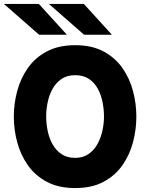

<svg xmlns="http://www.w3.org/2000/svg" viewBox="-22 -941 759 973"><path d="M359 12Q274.5 12 215 -19.8Q155.5 -51.5 118.8 -104.2Q82 -157 65 -221Q48 -285 48 -350Q48 -415 65 -479Q82 -543 118.8 -595.8Q155.5 -648.5 215 -680.2Q274.5 -712 359 -712Q444 -712 503 -680.2Q562 -648.5 598.8 -595.8Q635.5 -543 652.2 -479Q669 -415 669 -350Q669 -285 652.2 -221Q635.5 -157 598.8 -104.2Q562 -51.5 503 -19.8Q444 12 359 12ZM359 -141Q399 -141 427 -160.5Q455 -180 472.2 -211.5Q489.5 -243 497.2 -279.5Q505 -316 505 -350Q505 -386 497.8 -423Q490.5 -460 473.8 -491Q457 -522 428.8 -541Q400.5 -560 359 -560Q317 -560 288.8 -540.2Q260.5 -520.5 243.5 -489Q226.5 -457.5 219.2 -420.8Q212 -384 212 -350Q212 -315 219.5 -278.2Q227 -241.5 244.2 -210.2Q261.5 -179 289.8 -160Q318 -141 359 -141ZM176 -765 -2 -921H175L317 -765ZM404 -765 226 -921H403L545 -765Z"/></svg>

Font: Overpass Black
Style: Regular
Weight: 900
Designer: Delve Withrington, Dave Bailey, Thomas Jockin
Foundry: Delve Fonts LLC
Version: Version 4.000; ttfautohint (v1.8.3)